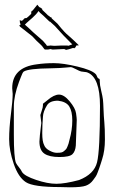

<svg xmlns="http://www.w3.org/2000/svg" viewBox="-20 -791 488 818"><path d="M68 -687 65 -694 64 -705 74 -702Q75 -705 80 -707V-709L83 -711Q84 -714 90 -714H93Q100 -719 113 -732V-737Q113 -745 119 -746L139 -771L147 -761Q150 -761 161 -752L159 -750Q172 -738 177 -733L186 -724H188L193 -719L201 -715L200 -713L225 -690Q235 -678 241 -670.5Q247 -663 254 -656L263 -647Q266 -644 275.5 -636Q285 -628 291 -622L316 -598L305 -597Q305 -596 303.5 -594Q302 -592 303 -591L296 -585L292 -587Q268 -579 264 -579L260 -578L258 -581L251 -582L209 -580H203Q200 -581 195 -582L185 -580H172Q170 -580 168 -583Q166 -586 163.5 -589Q161 -592 159 -595L151 -603Q138 -614 117 -637L66 -677L62 -682ZM217 -596 240 -597H267L271 -596L277 -598Q278 -599 288 -602L280 -610Q254 -635 214 -680L192 -700V-698L165 -724Q147 -739 144 -744Q135 -730 119 -716Q103 -702 94 -694L86 -686Q98 -676 122 -653L163 -617L176 -602L180 -596H182Q192 -596 193 -597H196Q203 -596 208 -596ZM34 -391 32 -415Q32 -504 137 -517Q170 -522 209.5 -522Q249 -522 309.5 -507.5Q370 -493 387 -476Q390 -474 393.5 -465Q397 -456 402 -456Q405 -454 405 -450V-444Q405 -430 411 -405Q417 -380 418.5 -367.5Q420 -355 421 -325.5Q422 -296 424.5 -270Q427 -244 427 -196.5Q427 -149 415 -112Q414 -109 409.5 -94.5Q405 -80 403 -75Q401 -70 396.5 -57.5Q392 -45 387.5 -38.5Q383 -32 377 -24Q365 -7 346 0Q327 7 278 7L236 6Q122 6 90 -15Q58 -36 38.5 -93Q19 -150 19 -198Q19 -246 26.5 -304.5Q34 -363 34 -391ZM406 -340Q406 -461 353 -482Q349 -484 340.5 -484.5Q332 -485 325.5 -486.5Q319 -488 303 -496.5Q287 -505 281 -505Q275 -505 258 -503Q241 -501 196 -500Q101 -499 81 -486Q76 -482 69.5 -464Q63 -446 61 -442Q39 -383 39 -337V-217Q39 -119 48 -97Q52 -89 61 -78Q70 -67 74 -58Q85 -41 134 -24.5Q183 -8 220 -8Q257 -8 317 -24Q381 -49 393.5 -99.5Q406 -150 406 -340ZM156 -267 152 -301Q153 -306 158 -320Q163 -334 163 -343V-349Q167 -352 182 -364Q210 -388 231.5 -388Q253 -388 277 -359Q301 -330 304 -308.5Q307 -287 307 -280L303 -171Q301 -146 288.5 -134Q276 -122 233 -122Q190 -122 169 -136.5Q148 -151 148 -188Q148 -203 156 -267ZM276 -195Q288 -238 288 -277.5Q288 -317 275 -337.5Q262 -358 227 -362Q192 -362 180 -342Q164 -316 163 -294Q160 -259 160 -223.5Q160 -188 168 -173Q173 -159 190.5 -149.5Q208 -140 221.5 -140Q235 -140 241.5 -141.5Q248 -143 253 -147.5Q258 -152 261 -155Q264 -158 267.5 -167Q271 -176 272 -179Q273 -182 276 -195Z"/></svg>

Font: Londrina Sketch
Style: Regular
Weight: 400
Designer: Marcelo Magalhaes
Foundry: Marcelo Magalhaes
Version: Version 1.001 2011